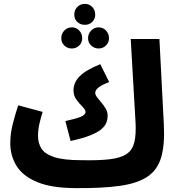

<svg xmlns="http://www.w3.org/2000/svg" viewBox="-20 -949 918 990"><path d="M374 21Q248 21 173.5 -9.5Q99 -40 66 -92.5Q33 -145 33 -211Q33 -261 47 -314.5Q61 -368 74 -406L200 -372Q191 -344 183.5 -312Q176 -280 176 -248Q176 -212 193 -184Q210 -156 258 -139.5Q306 -123 400 -123Q490 -121 547 -128Q604 -135 633.5 -155.5Q663 -176 672.5 -215Q682 -254 679 -316L654 -748H802L825 -303Q830 -202 811 -137.5Q792 -73 741 -38.5Q690 -4 600 9Q510 22 374 21ZM344 -222 317 -325Q370 -336 395.5 -346.5Q421 -357 421 -372Q421 -383 405.5 -398.5Q390 -414 374.5 -434.5Q359 -455 359 -483Q359 -524 391.5 -556.5Q424 -589 497 -618L543 -526Q504 -511 487.5 -497.5Q471 -484 471 -470Q471 -460 480.5 -447.5Q490 -435 502.5 -420.5Q515 -406 525 -389Q535 -372 535 -352Q535 -335 529 -318Q523 -301 504 -284Q485 -267 446.5 -251.5Q408 -236 344 -222ZM418 -821Q394 -821 378.5 -836Q363 -851 363 -874Q363 -897 378.5 -913Q394 -929 418 -929Q440 -929 455.5 -913Q471 -897 471 -874Q471 -851 455.5 -836Q440 -821 418 -821ZM351 -699Q327 -699 311.5 -714.5Q296 -730 296 -752Q296 -775 311.5 -791.5Q327 -808 351 -808Q373 -808 388.5 -791.5Q404 -775 404 -752Q404 -730 388.5 -714.5Q373 -699 351 -699ZM489 -699Q466 -699 450 -714.5Q434 -730 434 -752Q434 -775 450 -791.5Q466 -808 489 -808Q511 -808 526.5 -791.5Q542 -775 542 -752Q542 -730 526.5 -714.5Q511 -699 489 -699Z"/></svg>

Font: Noto Sans Arabic ExtCond ExtBd
Style: Regular
Weight: 800
Width: 2
Designer: Monotype Design Team, Nadine Chahine, Nizar Qandah and Khaled Hosny
Foundry: Monotype Imaging Inc.
Version: Version 2.012; ttfautohint (v1.8.4.7-5d5b)